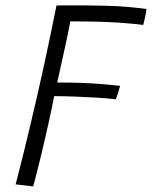

<svg xmlns="http://www.w3.org/2000/svg" viewBox="-20 -673 558 705"><path d="M102 11.5 37.5 4Q65 -102 92.2 -216.8Q119.5 -331.5 143.8 -443.5Q168 -555.5 187.5 -653Q296 -654 363.5 -652Q409 -651 444.5 -648Q480 -645 518 -640Q516.5 -627 512.8 -609.8Q509 -592.5 506 -581.5Q478.5 -585.5 413 -590Q347.5 -594.5 238 -594.5Q234 -570.5 225.5 -531Q217 -491.5 207.5 -448.5Q198 -405.5 190 -370Q286.5 -370 349.8 -364.5Q413 -359 421 -358Q418 -346 413.5 -331.8Q409 -317.5 405.5 -308.5Q375.5 -312 334.8 -314.5Q294 -317 252.5 -318.5Q211 -320 179 -320Q170.5 -276.5 158 -219.8Q145.5 -163 131 -103Q116.5 -43 102 11.5Z"/></svg>

Font: Grandstander ExtraLight
Style: Italic
Weight: 200
Italic angle: -15°
Designer: Tyler Finck
Foundry: Etcetera Type Co
Version: Version 1.200; ttfautohint (v1.8.3)